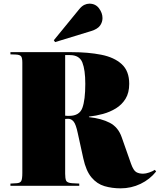

<svg xmlns="http://www.w3.org/2000/svg" viewBox="-20 -1015 873 1049"><path d="M639 14Q592 14 551 2Q510 -10 480 -45.5Q450 -81 435 -150L405 -287Q395 -335 382.5 -350.5Q370 -366 353 -366Q347 -366 342 -365.5Q337 -365 336 -365V-66Q336 -41 341 -28.5Q346 -16 374 -14L413 -12V0H37V-12L71 -14Q90 -15 96 -26Q102 -37 102 -70V-673Q102 -698 95.5 -707Q89 -716 66 -717L37 -718V-730H373Q462 -730 533 -716Q604 -702 645 -664.5Q686 -627 686 -557Q686 -508 666 -475.5Q646 -443 613.5 -423Q581 -403 542.5 -392.5Q504 -382 466 -378V-375Q534 -368 580 -344Q626 -320 645 -265L696 -120Q709 -84 724 -75Q739 -66 762 -66Q776 -66 795 -72.5Q814 -79 826 -87L833 -78Q799 -35 748 -10.5Q697 14 639 14ZM358 -382Q414 -382 430 -425.5Q446 -469 446 -557Q446 -633 430 -673.5Q414 -714 362 -714H336V-383Q343 -382 348.5 -382Q354 -382 358 -382ZM281 -785 274 -795 413 -965Q427 -982 441 -988.5Q455 -995 468 -995Q502 -995 521 -969.5Q540 -944 540 -916Q540 -894 526.5 -875Q513 -856 477 -845Z"/></svg>

Font: Display Black
Style: Regular
Weight: 900
Designer: Latin by Veronika Burian and Jose Scaglione. Greek by Irene Vlachou. Cyrillic by Vera Evstafieva.
Foundry: TypeTogether
Version: Version 3.002